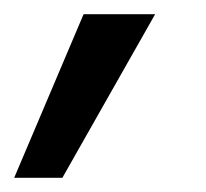

<svg xmlns="http://www.w3.org/2000/svg" viewBox="-77 -132 291 271"><path d="M-57 119 41 -112H142L11 119Z"/></svg>

Font: DM Sans 28pt Medium
Style: Italic
Weight: 500
Italic angle: -10°
Version: Version 4.004;gftools[0.9.30]